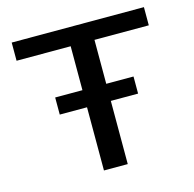

<svg xmlns="http://www.w3.org/2000/svg" viewBox="-98 -758 864 857"><g transform="rotate(-15 333.5 -329.0)"><path d="M640 -574H389V-371H515V-292H389V0H279V-292H153V-371H279V-574H29V-658H640Z"/></g></svg>

Font: EauTestText Semibold
Style: Regular
Weight: 600
Designer: Christian Thalmann (Catharsis Fonts)
Version: Version 0.001;PS 000.001;hotconv 1.0.88;makeotf.lib2.5.64775